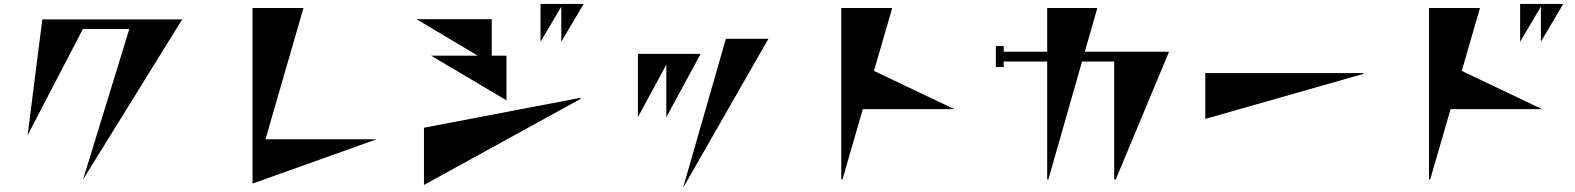

<svg xmlns="http://www.w3.org/2000/svg" viewBox="-20 -859 8040 980"><path d="M404 57 640 -711H403L121 -169L196 -760H910Z M1335 -148H1902L1269 78V-818H1529Z M2845 -646V-825L2739 -646V-839H2959ZM2180 -575H2418L2106 -761H2490V-575H2565V-347ZM2144 85V-207L2944 -360L2943 -354Z M3685 -661H3902L3466 101ZM3556 -584 3381 -261V-529L3236 -261V-584Z M4851 -302H4384L4280 57H4274V-818H4534L4441 -497Z M5947 -595 5675 57H5667V-545H5503L5331 57H5325V-545H5103V-517H5063V-624H5103V-595H5325V-818H5581L5517 -595Z M6132 -486H6939V-482L6132 -252Z M7845 -646V-825L7739 -646V-839H7959ZM7534 -818 7441 -497 7851 -302H7384L7280 57H7274V-818Z"/></svg>

Font: Chokokutai
Style: Regular
Weight: 400
Designer: 108号,108go
Foundry: Font Zone 108
Version: Version 1.000; ttfautohint (v1.8.3)